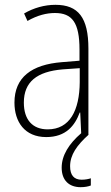

<svg xmlns="http://www.w3.org/2000/svg" viewBox="-20 -559 460 797"><path d="M271 131C271 84 299 44 348 0H347V-357C347 -486 305 -539 210 -539C165 -539 119 -526 80 -503L94 -472C136 -496 174 -505 208 -505C279 -505 310 -466 310 -353V-307L237 -301C111 -291 40 -238 40 -133C40 -54 82 10 172 10C254 10 291 -38 311 -92H313L317 -6C266 38 236 86 236 137C236 189 266 218 315 218C332 218 347 215 357 211V181C349 184 334 187 319 187C287 187 271 168 271 131ZM240 -271 311 -276V-218C310 -101 270 -22 178 -22C115 -22 79 -62 79 -133C79 -219 133 -262 240 -271Z"/></svg>

Font: Noto Sans Ethiopic Condensed ExtraLight
Style: Regular
Weight: 200
Width: 3
Designer: Monotype Design Team
Foundry: Monotype Imaging Inc.
Version: Version 2.102